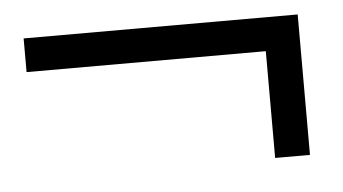

<svg xmlns="http://www.w3.org/2000/svg" viewBox="-31 -457 598 335"><g transform="rotate(-5 267.5 -289.0)"><path d="M500 -166H439V-353H20V-412H500Z"/></g></svg>

Font: Hind Madurai Light
Style: Regular
Weight: 300
Designer: Jyotish Sonowal
Foundry: Indian Type Foundry
Version: Version 1.001;PS 1.0;hotconv 1.0.86;makeotf.lib2.5.63406; tt